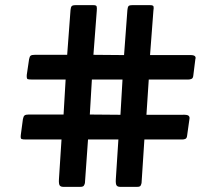

<svg xmlns="http://www.w3.org/2000/svg" viewBox="-20 -726 840 746"><path d="M219 -184H81Q68 -184 63.5 -186Q59 -188 61 -203L69 -263Q71 -274 75.5 -277.5Q80 -281 91 -281H227L235 -417H104Q92 -417 87.5 -418.5Q83 -420 84 -435L93 -496Q95 -507 99.5 -510Q104 -513 115 -513H241L254 -687Q255 -698 258.5 -702Q262 -706 274 -706H343Q354 -706 355.5 -701Q357 -696 356 -684L343 -513L462 -512L475 -687Q476 -698 479 -702Q482 -706 495 -706H563Q575 -706 576.5 -701Q578 -696 576 -684L563 -512H711Q731 -513 736.5 -508.5Q742 -504 739 -496L731 -432Q730 -422 724 -419.5Q718 -417 712 -417H558L549 -280H687Q707 -281 712.5 -276.5Q718 -272 716 -263L707 -199Q706 -189 700.5 -186.5Q695 -184 688 -184H541L530 -15Q529 -10 526.5 -5Q524 0 513 0H447Q437 0 433 -5.5Q429 -11 430 -29L440 -184H322L310 -15Q309 -10 306 -5Q303 0 292 0H226Q216 0 212 -5.5Q208 -11 209 -29ZM329 -281 448 -280 456 -417H337Z"/></svg>

Font: Glory ExtraBold
Style: Regular
Weight: 800
Designer: Robert Leuschke
Foundry: Robert Leuschke
Version: Version 1.011